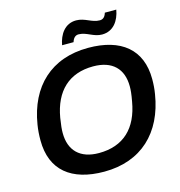

<svg xmlns="http://www.w3.org/2000/svg" viewBox="-125 -979 1032 1101"><g transform="rotate(-15 391.0 -428.0)"><path d="M312 -751H380C388 -777 402 -787 419 -787C466 -787 499 -751 550 -751C618 -751 654 -805 665 -868H597C589 -841 575 -833 558 -833C511 -833 478 -868 426 -868C359 -868 323 -813 312 -751ZM359 12C579 12 719 -122 754 -342C759 -371 761 -400 761 -430C761 -607 646 -698 452 -698C232 -698 93 -566 58 -348C53 -318 51 -288 51 -256C51 -78 165 12 359 12ZM357 -99C245 -99 185 -160 185 -264C185 -285 187 -308 194 -352C220 -504 308 -588 452 -588C566 -588 626 -527 626 -423C626 -401 624 -378 616 -335C590 -183 503 -99 357 -99Z"/></g></svg>

Font: Archivo SemiBold
Style: Italic
Weight: 600
Italic angle: -10°
Designer: Hector Gatti
Foundry: Omnibus-Type
Version: Version 2.001